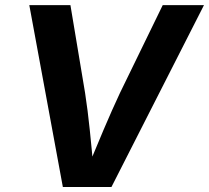

<svg xmlns="http://www.w3.org/2000/svg" viewBox="-20 -748 836 768"><path d="M231.4 0 97.2 -727.5H261.7L320.3 -376.5Q331.1 -306.6 339.1 -228.5Q347.2 -150.4 355.5 -56.6H322.3Q360.8 -149.9 394.5 -229.2Q428.2 -308.6 460 -376.5L630.9 -727.5H795.9L425.8 0Z"/></svg>

Font: Inter 16pt
Style: Bold Italic
Weight: 700
Italic angle: -9.3988°
Version: Version 4.001;git-66647c0bb